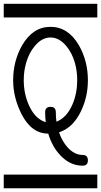

<svg xmlns="http://www.w3.org/2000/svg" viewBox="-20 -714 540 1026"><path d="M0 -620.8V-693.8H500V-620.8ZM0 219.2H500V292.2H0ZM449.7 143.1Q449.7 171.4 421.4 171.4Q355 171.4 303.2 116.9Q259.3 71.3 237.8 0Q148.4 0 95.2 -104.2Q50.3 -192.4 50.3 -285.2Q50.3 -387.5 98.1 -471.7Q155.3 -570.6 250 -570.6Q344.2 -570.6 401.9 -471.7Q449.7 -387.5 449.7 -285.2Q449.7 -196.8 413.1 -120.6Q370.6 -31 295.4 -6.8Q311.5 40.3 341.3 73.7Q377.9 114 421.4 114Q449.7 114 449.7 143.1ZM392.6 -285.2Q392.6 -335.2 379.9 -379.2Q365.2 -430.7 334.5 -467.8Q296.4 -513.7 250 -513.7Q203.6 -513.7 165.5 -467.8Q134.8 -430.7 120.1 -379.4Q106.9 -335.2 106.9 -285.2Q106.9 -214.8 133.8 -153.3Q166.5 -78.9 224.6 -60.8Q221.2 -87.6 221.2 -114Q221.2 -143.1 250 -143.1Q278.3 -143.1 278.3 -114Q278.3 -88.4 281.7 -63.7Q336.9 -85.2 367.7 -157Q392.6 -216.8 392.6 -285.2Z"/></svg>

Font: EnergyBar
Style: Regular
Weight: 400
Italic angle: -10°
Version: 1.0 2000-03-28